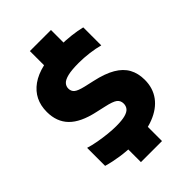

<svg xmlns="http://www.w3.org/2000/svg" viewBox="-282 -969 1198 1198"><g transform="rotate(-45 317.0 -370.0)"><path d="M275 10Q214.5 10 156.5 1.5Q98.5 -7 49 -21.5V-180.5Q82 -170 122.8 -162.8Q163.5 -155.5 203 -151.5Q242.5 -147.5 272.5 -147.5Q324.5 -147.5 353.5 -155.5Q382.5 -163.5 394.2 -178.5Q406 -193.5 406 -214.5Q406 -241 386.8 -256Q367.5 -271 310 -283.5L246 -298Q134 -322.5 81.8 -376Q29.5 -429.5 29.5 -516.5Q29.5 -627.5 115 -688.8Q200.5 -750 375.5 -750Q429 -750 477.5 -744.2Q526 -738.5 563.5 -729V-570Q526.5 -580.5 478.5 -586.5Q430.5 -592.5 387 -592.5Q324.5 -592.5 289.8 -584Q255 -575.5 241.2 -560.2Q227.5 -545 227.5 -525Q227.5 -501 244 -487Q260.5 -473 309 -461.5L373 -447Q455.5 -429 506.2 -399.2Q557 -369.5 580.5 -326.5Q604 -283.5 604 -226Q604 -153 565 -100.2Q526 -47.5 452.2 -18.8Q378.5 10 275 10ZM223.5 120V-30L409.5 -30.5V120ZM223.5 -714V-860H409.5V-714Z"/></g></svg>

Font: Encode Sans SC SemiExpanded ExtraBold
Style: Regular
Weight: 800
Width: 6
Designer: Multiple Designers
Foundry: Impallari Type
Version: Version 3.002